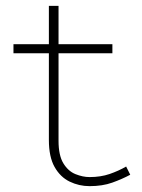

<svg xmlns="http://www.w3.org/2000/svg" viewBox="-20 -622 484 656"><path d="M286 14Q250 14 218 -1.5Q186 -17 166.5 -51.5Q147 -86 147 -144V-602H180V-141Q180 -91 196.5 -64Q213 -37 238 -27Q263 -17 286 -17Q324 -17 354.5 -27.5Q385 -38 411 -53L425 -25Q397 -10 363.5 2Q330 14 286 14ZM26 -440V-471H364V-440Z"/></svg>

Font: BioRhyme ExtraBold ExtraLight
Style: Regular
Weight: 250
Version: Version 1.600;gftools[0.9.33]